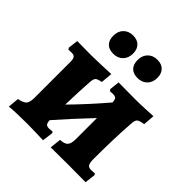

<svg xmlns="http://www.w3.org/2000/svg" viewBox="-197 -879 1028 1028"><g transform="rotate(45 317.0 -365.0)"><path d="M605 -68 611 -60 604 1 470 0 340 1 347 -63Q379 -64 391.5 -77.5Q404 -91 404 -125V-285Q310 -186 233 -98Q234 -79 240 -71.5Q246 -64 261 -64Q271 -64 278 -65Q285 -66 287 -66L292 -59L284 3Q270 3 233 1.5Q196 0 163 0Q128 0 84.5 1.5Q41 3 27 5L33 -58Q68 -65 79 -77.5Q90 -90 91 -122V-397Q91 -420 84.5 -428.5Q78 -437 61 -437L37 -436L31 -446L38 -502L143 -501Q172 -501 223.5 -503Q275 -505 292 -506L286 -440Q258 -435 250.5 -427Q243 -419 241 -396Q236 -323 233 -216Q315 -299 404 -403Q403 -423 397 -430Q391 -437 374 -437L351 -436L345 -446L351 -502L474 -501Q511 -501 553 -503Q595 -505 611 -506L606 -441Q575 -436 566 -428.5Q557 -421 555 -398Q546 -276 546 -117Q546 -88 553 -77Q560 -66 579 -66Q589 -66 596 -67Q603 -68 605 -68ZM154 -659Q154 -693 174.5 -714Q195 -735 229 -735Q261 -735 279 -716.5Q297 -698 297 -666Q297 -632 276.5 -611Q256 -590 222 -590Q189 -590 171.5 -608Q154 -626 154 -659ZM338 -659Q338 -693 358.5 -714Q379 -735 413 -735Q445 -735 463 -716.5Q481 -698 481 -666Q481 -632 460.5 -611Q440 -590 406 -590Q373 -590 355.5 -608Q338 -626 338 -659Z"/></g></svg>

Font: Alegreya SC ExtraBold
Style: Regular
Weight: 800
Designer: Juan Pablo del Peral
Foundry: Huerta Tipografica
Version: Version 2.007; ttfautohint (v1.6)